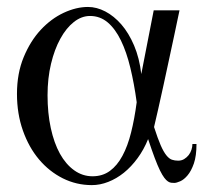

<svg xmlns="http://www.w3.org/2000/svg" viewBox="-20 -520 617 552"><path d="M544.9 -106H533.2Q533.2 -98.1 530.5 -89.6Q527.8 -81.1 522.5 -74.2Q517.1 -67.4 509.5 -62.7Q502 -58.1 492.2 -58.1Q482.4 -58.1 474.4 -60.8Q466.3 -63.5 458.3 -73.5Q450.2 -83.5 441.9 -102.5Q433.6 -121.6 422.9 -154.8Q427.2 -173.3 434.6 -205.3Q441.9 -237.3 450 -274.7Q458 -312 466.3 -350.3Q474.6 -388.7 481.2 -419.7Q487.8 -450.7 491.9 -470.5Q496.1 -490.2 496.1 -490.2H421.9L386.2 -307.1Q380.9 -353 365.5 -389.2Q350.1 -425.3 328.9 -449.7Q307.6 -474.1 282.7 -487.1Q257.8 -500 232.9 -500Q199.2 -500 163.1 -483.2Q127 -466.3 97.2 -434.3Q67.4 -402.3 48.1 -355.7Q28.8 -309.1 28.8 -250Q28.8 -192.9 45.9 -144.5Q63 -96.2 92.3 -61.5Q121.6 -26.9 160.6 -7.3Q199.7 12.2 244.1 12.2Q267.6 12.2 291.3 2.9Q314.9 -6.3 336.2 -23.4Q357.4 -40.5 375.5 -65.2Q393.6 -89.8 405.8 -120.1Q416.5 -87.9 424.8 -65.9Q433.1 -43.9 439.9 -30Q446.8 -16.1 452.4 -8.8Q458 -1.5 462.9 1.7Q467.8 4.9 472.2 5.4Q476.6 5.9 481 5.9Q487.3 5.9 498 1.2Q508.8 -3.4 519.3 -15.9Q529.8 -28.3 537.4 -50Q544.9 -71.8 544.9 -106ZM373 -226.1Q366.7 -178.2 356.9 -139.2Q347.2 -100.1 332 -72Q316.9 -43.9 295.9 -28.6Q274.9 -13.2 246.1 -13.2Q217.3 -13.2 193.4 -30.3Q169.4 -47.4 152.3 -78.1Q135.3 -108.9 126 -151.9Q116.7 -194.8 116.7 -246.1Q116.7 -294.9 126.7 -336.7Q136.7 -378.4 153.6 -408.9Q170.4 -439.5 192.4 -456.8Q214.4 -474.1 238.8 -474.1Q267.6 -474.1 289.6 -455.6Q311.5 -437 327.6 -403.8Q343.8 -370.6 354.7 -325.2Q365.7 -279.8 373 -226.1Z"/></svg>

Font: Galatia SIL
Style: Regular
Weight: 400
Designer: Development by SIL's NRSI team
Version: Version 2.1